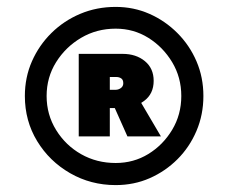

<svg xmlns="http://www.w3.org/2000/svg" viewBox="-20 -762 663 556"><path d="M315 -226Q243 -226 183 -260.5Q123 -295 87.5 -353.5Q52 -412 52 -484Q52 -538 72.5 -584.5Q93 -631 129 -666.5Q165 -702 212.5 -722Q260 -742 315 -742Q367 -742 412.5 -722Q458 -702 493.5 -666.5Q529 -631 549 -584.5Q569 -538 569 -484Q569 -430 549 -383Q529 -336 494 -301Q459 -266 413.5 -246Q368 -226 315 -226ZM315 -290Q367 -290 409.5 -316Q452 -342 478.5 -386Q505 -430 505 -484Q505 -538 478.5 -582Q452 -626 409.5 -652.5Q367 -679 315 -679Q260 -679 215 -652.5Q170 -626 142.5 -582Q115 -538 115 -484Q115 -430 142.5 -385.5Q170 -341 215 -315.5Q260 -290 315 -290ZM349 -367 312 -450 386 -469 446 -367ZM208 -367V-606H335Q374 -606 399.5 -585Q425 -564 425 -528Q425 -490 397 -469.5Q369 -449 335 -449H286L298 -462V-367ZM298 -495 286 -502H315Q323 -502 330 -507Q337 -512 337 -521Q337 -531 331 -535Q325 -539 317 -539H286L298 -547Z"/></svg>

Font: Lexend Mega ExtraBold
Style: Regular
Weight: 800
Designer: Bonnie Shaver-Troup, Thomas Jockin
Foundry: Lexend
Version: Version 1.007